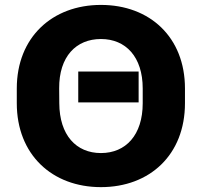

<svg xmlns="http://www.w3.org/2000/svg" viewBox="-20 -750 821 781"><path d="M390.6 11.2C588.9 11.2 732.4 -120.1 732.4 -330.1V-390.1C732.4 -599.1 588.9 -730 390.6 -730C192.9 -730 48.3 -598.6 48.3 -390.1V-330.1C48.3 -121.1 191.9 11.2 390.6 11.2ZM298.3 -333.5H543.9V-459H298.3ZM390.6 -127.4C290 -127.4 221.7 -200.2 221.2 -330.1L220.7 -390.1C219.7 -520 289.6 -591.3 390.6 -591.3C491.7 -591.3 560.5 -518.6 560.5 -390.1V-330.1C560.5 -200.7 491.7 -127.4 390.6 -127.4Z"/></svg>

Font: Winston ExtraBold
Style: Regular
Weight: 800
Designer: Vernon Adams, Kim Jin-seong, David Berlow, Cristiano Sobral
Foundry: The Winston Project Authors
Version: Version 3.004